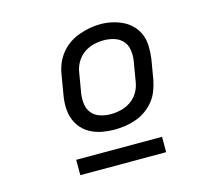

<svg xmlns="http://www.w3.org/2000/svg" viewBox="-81 -795 761 700"><g transform="rotate(-15 300.0 -445.5)"><path d="M304 -317Q281 -317 259 -321Q237 -325 217.5 -334.5Q198 -344 183.5 -360Q169 -376 161.5 -396Q154 -416 153 -439Q152 -462 156 -485L169 -562Q172 -582 180 -601.5Q188 -621 201.5 -638Q215 -655 233 -667.5Q251 -680 271 -687Q291 -694 311 -698Q331 -702 352 -702Q375 -702 397 -697Q419 -692 438 -682.5Q457 -673 472 -657Q487 -641 494.5 -621Q502 -601 502.5 -578Q503 -555 500 -532L487 -455Q483 -435 475.5 -415.5Q468 -396 454.5 -379Q441 -362 423 -349.5Q405 -337 385 -330Q365 -323 344.5 -320Q324 -317 304 -317ZM305 -375Q325 -375 345 -380Q365 -385 382 -397Q399 -409 409.5 -427Q420 -445 423 -465L436 -542Q439 -562 436 -582Q433 -602 420.5 -616Q408 -630 389 -636Q370 -642 349 -642Q330 -642 310 -637Q290 -632 273.5 -620Q257 -608 246.5 -590Q236 -572 233 -552L220 -475Q217 -455 220 -435Q223 -415 235 -401Q247 -387 266 -381Q285 -375 305 -375ZM140 -189V-247H464V-189Z"/></g></svg>

Font: Iosevka Curly Light Extended
Style: Italic
Weight: 300
Width: 7
Italic angle: -9°
Monospace: yes
Designer: Belleve Invis
Foundry: Belleve Invis
Version: Version 11.1.0; ttfautohint (v1.8.3)